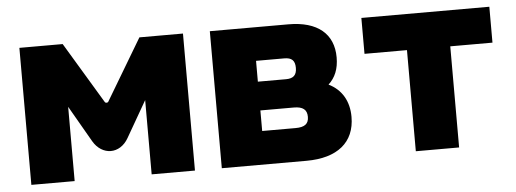

<svg xmlns="http://www.w3.org/2000/svg" viewBox="-40 -599 1877 698"><g transform="rotate(-5 898.5 -250.0)"><path d="M49 -500V0H207V-271L283 -139C315 -84 380 -83 412 -139L488 -271V0H646V-500H487L354 -277C352 -273 344 -272 341 -277L207 -500Z M744 0H1053C1166 0 1230 -52 1230 -145C1230 -203 1204 -246 1157 -269C1182 -292 1195 -323 1195 -365C1195 -451 1137 -500 1031 -500H744ZM902 -122V-197H1024C1057 -197 1072 -185 1072 -159C1072 -133 1057 -122 1024 -122ZM902 -302V-378H1005C1032 -378 1044 -367 1044 -340C1044 -314 1032 -302 1005 -302Z M1452 0H1610V-369H1764V-500H1297V-369H1452Z"/></g></svg>

Font: LT Wave Text Black
Style: Regular
Weight: 900
Designer: Daniel Lyons
Version: Version 2.5 (Glyphs App)